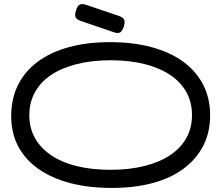

<svg xmlns="http://www.w3.org/2000/svg" viewBox="-20 -906 1087 943"><path d="M529 17Q415 17 324 -7Q233 -31 168 -77Q103 -123 69 -188Q35 -253 35 -336Q35 -421 68.5 -488.5Q102 -556 165.5 -603Q229 -650 318.5 -674.5Q408 -699 520 -699Q633 -699 724 -674.5Q815 -650 879 -603.5Q943 -557 977.5 -490.5Q1012 -424 1012 -340Q1012 -256 978.5 -190.5Q945 -125 882 -78Q819 -31 730 -7Q641 17 529 17ZM523 -72Q616 -72 690.5 -91Q765 -110 816.5 -144.5Q868 -179 895.5 -228.5Q923 -278 923 -341Q923 -404 895 -454Q867 -504 815 -538.5Q763 -573 689.5 -591.5Q616 -610 524 -610Q432 -610 358 -591.5Q284 -573 232 -538.5Q180 -504 152 -453.5Q124 -403 124 -340Q124 -277 152 -227.5Q180 -178 232 -143Q284 -108 357.5 -90Q431 -72 523 -72ZM541 -747 377 -803Q357 -810 351.5 -821Q346 -832 353 -854Q360 -877 371 -883Q382 -889 401 -883L566 -827Q585 -820 590 -808.5Q595 -797 588 -775Q580 -753 570 -747Q560 -741 541 -747Z"/></svg>

Font: Fredoka Expanded
Style: Regular
Weight: 400
Width: 7
Designer: Ben Nathan
Foundry: Milena B. Brandão, Ben Nathan
Version: Version 2.001